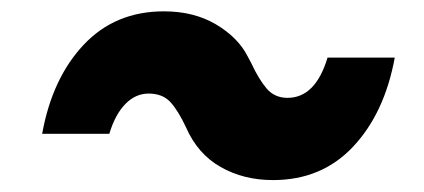

<svg xmlns="http://www.w3.org/2000/svg" viewBox="-20 -482 733 332"><path d="M301.6 -261.9Q288.1 -290.8 274.6 -305.5Q261.1 -320.2 236.9 -320.2Q214.4 -320.2 196.8 -302.2Q179.1 -284.1 169 -250.6H52.9Q70.2 -346.7 124.7 -404.6Q179.1 -462.4 263.4 -462.4Q315.4 -462.4 353.5 -439.8Q391.6 -417.2 408.1 -384.8L414.5 -372.8Q427.3 -345.1 441.1 -328.9Q454.9 -312.8 477.1 -312.8Q525.5 -312.8 546.4 -382.4H662.6Q645 -286.3 590.6 -228.4Q536.3 -170.6 452 -170.6Q401.4 -170.6 361.6 -193.2Q321.7 -215.8 301.6 -261.9Z"/></svg>

Font: Oak Sans Light Italic
Style: Regular
Weight: 400
Italic angle: -9.5°
Foundry: Erik Kennedy, Walven
Version: Version 1.000;Glyphs 3.1.2 (3151)